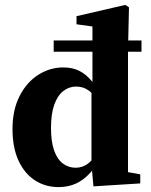

<svg xmlns="http://www.w3.org/2000/svg" viewBox="-20 -748 614 783"><path d="M199 -537V-583H557V-537ZM188 -226Q188 -171 200.5 -135Q213 -99 236 -81.5Q259 -64 288 -64Q320 -64 344.5 -85.5Q369 -107 391 -139L395 -131L397 -121Q376 -75 349.5 -45Q323 -15 291 0Q259 15 219 15Q165 15 122.5 -12.5Q80 -40 55.5 -93Q31 -146 31 -222Q31 -299 59.5 -355.5Q88 -412 135.5 -442.5Q183 -473 238 -473Q276 -473 303.5 -459Q331 -445 353.5 -418Q376 -391 396 -349H402L390 -330Q363 -363 341.5 -379Q320 -395 290 -395Q262 -395 238.5 -377Q215 -359 201.5 -321.5Q188 -284 188 -226ZM552 0 361 12 353 -79V-82V-384L357 -394V-640L292 -649V-682L491 -728L506 -718L502 -546V-46L552 -37Z"/></svg>

Font: Source Serif 4 36pt
Style: Bold
Weight: 700
Designer: Frank Grießhammer
Foundry: Adobe Systems Incorporated
Version: Version 4.004;hotconv 1.0.116;makeotfexe 2.5.65601